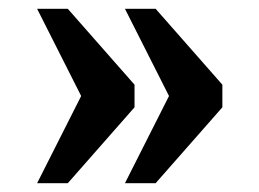

<svg xmlns="http://www.w3.org/2000/svg" viewBox="-20 -490 594 440"><path d="M266.3 -70.1 367.3 -270 266.3 -469.9H336.6L489.6 -295.9V-244.1L336.6 -70.1ZM65 -70.1 166 -270 65 -469.9H135.3L288.3 -295.9V-244.1L135.3 -70.1Z"/></svg>

Font: Noto Serif Hebrew
Style: Regular
Weight: 400
Designer: Monotype Design Team
Foundry: Monotype Imaging Inc.
Version: Version 2.003